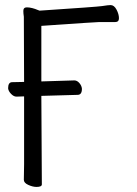

<svg xmlns="http://www.w3.org/2000/svg" viewBox="-20 -728 540 757"><path d="M124 9Q109 9 91.5 1Q74 -7 74 -19L75 -81V-348L45 -347Q34 -347 23.5 -358Q13 -369 12 -380Q12 -404 28 -404L75 -405Q74 -653 74 -662Q72 -675 72 -685Q72 -699 86 -699Q96 -699 107.5 -696Q119 -693 128 -689L136 -686Q362 -701 382 -704Q407 -708 416 -708Q430 -708 439.5 -690Q449 -672 449 -656Q449 -641 434 -641H370Q358 -641 143 -626V-407L273 -411Q284 -411 293 -400.5Q302 -390 303 -378Q303 -354 286 -354L143 -350Q144 -101 145 -1Q145 9 124 9Z"/></svg>

Font: LXGW WenKai Mono TC
Style: Regular
Weight: 400
Designer: LXGW / Fontworks Inc.
Foundry: LXGW / Fontworks Inc.
Version: Version 1.330